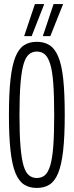

<svg xmlns="http://www.w3.org/2000/svg" viewBox="-20 -916 363 946"><path d="M161 10Q125 10 99 -6.5Q73 -23 56.5 -62.5Q40 -102 32 -172Q24 -242 24 -349Q24 -457 32 -527Q40 -597 56.5 -637Q73 -677 99 -693.5Q125 -710 161 -710Q198 -710 224 -693.5Q250 -677 267 -637Q284 -597 291.5 -527Q299 -457 299 -350Q299 -243 291 -173Q283 -103 266.5 -63Q250 -23 224 -6.5Q198 10 161 10ZM161 -39Q185 -39 201 -52.5Q217 -66 227.5 -100.5Q238 -135 242.5 -195.5Q247 -256 247 -349Q247 -444 242.5 -505Q238 -566 227.5 -600Q217 -634 201 -648Q185 -662 161 -662Q139 -662 122.5 -648Q106 -634 96 -599.5Q86 -565 81 -504Q76 -443 76 -349Q76 -255 81 -194.5Q86 -134 96 -100Q106 -66 122.5 -52.5Q139 -39 161 -39ZM191 -738 244 -896H291L228 -738ZM99 -738 152 -896H198L136 -738Z"/></svg>

Font: Georama ExtraCondensed Light
Style: Regular
Weight: 300
Width: 2
Designer: Jean-Baptiste Levee
Foundry: Production Type
Version: Version 1.000